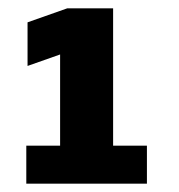

<svg xmlns="http://www.w3.org/2000/svg" viewBox="-20 -720 430 460"><path d="M43 -280V-371H124V-589.5L46 -562V-666.5L141 -700H251V-371H332V-280Z"/></svg>

Font: Trispace Thin
Style: Bold
Weight: 700
Version: Version 1.210